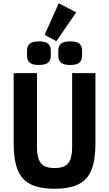

<svg xmlns="http://www.w3.org/2000/svg" viewBox="-20 -1147 670 1179"><path d="M64 -698H207V-245Q207 -199 217 -170.5Q227 -142 251 -128.5Q275 -115 315 -115Q356 -115 379.5 -128.5Q403 -142 413 -170.5Q423 -199 423 -245V-698H566V-264Q566 -166 542 -105Q518 -44 463 -16Q408 12 315 12Q222 12 167 -16Q112 -44 88 -105Q64 -166 64 -264ZM448 -1071 326 -894 254 -933 341 -1127ZM219 -748Q178 -748 162 -763Q146 -778 146 -804V-837Q146 -863 162 -878Q178 -893 219 -893Q260 -893 276 -878Q292 -863 292 -837V-804Q292 -778 276 -763Q260 -748 219 -748ZM411 -748Q370 -748 354 -763Q338 -778 338 -804V-837Q338 -863 354 -878Q370 -893 411 -893Q452 -893 468 -878Q484 -863 484 -837V-804Q484 -778 468 -763Q452 -748 411 -748Z"/></svg>

Font: IBM Plex Sans Condensed
Style: Bold
Weight: 700
Width: 3
Designer: Mike Abbink, Paul van der Laan, Pieter van Rosmalen
Foundry: Bold Monday
Version: Version 3.201